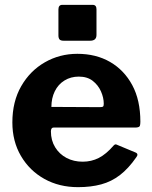

<svg xmlns="http://www.w3.org/2000/svg" viewBox="-20 -762 626 792"><path d="M190 -220Q190 -183 207.5 -154.5Q225 -126 254.5 -110.5Q284 -95 321 -95Q357 -95 387.5 -110.5Q418 -126 449 -162Q453 -166 456 -166.5Q459 -167 467 -163L539 -133Q553 -127 542 -113Q510 -67 475 -40Q440 -13 397.5 -1.5Q355 10 302 10Q224 10 163 -24Q102 -58 66.5 -118.5Q31 -179 31 -257Q31 -343 67.5 -406.5Q104 -470 165 -505Q226 -540 299 -540Q376 -540 434 -506.5Q492 -473 525.5 -411Q559 -349 559 -260Q559 -249 557 -243Q555 -237 542 -236H202Q196 -236 193 -232Q190 -228 190 -220ZM391 -320Q402 -320 405 -322.5Q408 -325 408 -334Q408 -359 396.5 -385Q385 -411 362.5 -428.5Q340 -446 305 -446Q272 -446 246 -430Q220 -414 206 -385.5Q192 -357 192 -321ZM378 -724V-618Q378 -606 371.5 -600Q365 -594 351 -594H243Q230 -594 225.5 -599.5Q221 -605 221 -616V-723Q221 -742 237 -742H362Q378 -742 378 -724Z"/></svg>

Font: Libre Franklin
Style: Bold
Weight: 700
Designer: Pablo Impallari, Rodrigo Fuenzalida, Nhung Nguyen
Foundry: Impallari Type
Version: Version 3.000